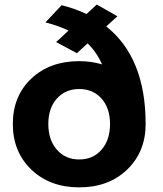

<svg xmlns="http://www.w3.org/2000/svg" viewBox="-20 -808 715 840"><path d="M326.7 -540.5Q377.9 -540.5 426.8 -526.4Q401.9 -581.1 363.3 -618.2L316.4 -575.2L225.6 -624L279.8 -674.3Q235.8 -695.3 178.7 -710L249.5 -785.2Q307.1 -771 358.4 -746.6L403.3 -788.1L493.7 -736.8L444.8 -692.4Q617.2 -555.7 617.2 -265.6Q617.2 -143.6 536.1 -65.9Q455.1 11.7 326.7 11.7Q198.2 11.7 117.2 -65.9Q36.1 -143.6 36.1 -265.6Q36.1 -387.7 116.9 -464.1Q197.8 -540.5 326.7 -540.5ZM461.4 -265.6Q461.4 -335 424.3 -376.7Q387.2 -418.5 326.7 -418.5Q266.1 -418.5 228.8 -376.7Q191.4 -335 191.4 -265.6Q191.4 -195.8 228.8 -153.1Q266.1 -110.4 326.7 -110.4Q387.2 -110.4 424.3 -153.1Q461.4 -195.8 461.4 -265.6Z"/></svg>

Font: Epilogue
Style: Bold
Weight: 700
Designer: Tyler Finck
Foundry: Etcetera Type Co
Version: Version 2.112